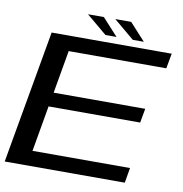

<svg xmlns="http://www.w3.org/2000/svg" viewBox="-88 -877 914 959"><g transform="rotate(10 369.5 -398.0)"><path d="M-1 0H608L621 -76.5H126.5L167 -309H631.5L644.5 -381H180L218 -598.5H713L727 -675H118ZM523.5 -709.5H579.5L500 -796.5H419.5ZM385 -709.5H441L361.5 -796.5H281Z"/></g></svg>

Font: Anybody Expanded
Style: Italic
Weight: 400
Width: 7
Italic angle: -10°
Version: Version 1.113;gftools[0.9.25]